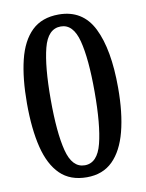

<svg xmlns="http://www.w3.org/2000/svg" viewBox="-83 -783 647 853"><g transform="rotate(-10 240.0 -357.0)"><path d="M240 10Q165 10 120 -34Q75 -78 54.5 -160.5Q34 -243 34 -359Q34 -472 54 -554Q74 -636 119.5 -680Q165 -724 241 -724Q349 -724 397 -627.5Q445 -531 445 -358Q445 -244 423.5 -161.5Q402 -79 357 -34.5Q312 10 240 10ZM240 -44Q297 -44 318 -126.5Q339 -209 339 -358Q339 -507 318 -588.5Q297 -670 241 -670Q183 -670 162 -588.5Q141 -507 141 -358Q141 -209 162 -126.5Q183 -44 240 -44Z"/></g></svg>

Font: Noto Serif Armenian Condensed Medium
Style: Regular
Weight: 500
Width: 3
Designer: Monotype Design Team
Foundry: Monotype Imaging Inc.
Version: Version 2.008; ttfautohint (v1.8.4.7-5d5b)